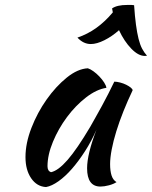

<svg xmlns="http://www.w3.org/2000/svg" viewBox="-20 -734 614 776"><path d="M442 -404Q452 -404 465.5 -400.5Q479 -397 490 -391.5Q501 -386 508.5 -380Q516 -374 516 -369Q496 -327 479 -284.5Q462 -242 450 -203Q438 -164 431.5 -130Q425 -96 425 -71Q425 -43 431 -24.5Q437 -6 451 2Q439 10 420 15Q401 20 386 20Q332 20 332 -54Q332 -111 370 -210Q350 -164 324 -123.5Q298 -83 271 -52Q244 -21 216.5 -1.5Q189 18 166 22Q129 20 106 -13.5Q83 -47 83 -99Q83 -155 107 -217Q131 -279 168.5 -332Q206 -385 250 -420.5Q294 -456 335 -458Q345 -455 357.5 -446Q370 -437 381.5 -425Q393 -413 401 -400.5Q409 -388 410 -379Q370 -373 327.5 -340Q285 -307 250.5 -260.5Q216 -214 194 -161Q172 -108 172 -62Q172 -43 186 -38Q215 -44 253 -87.5Q291 -131 345 -222Q355 -240 367.5 -262Q380 -284 393 -308Q406 -332 418.5 -356.5Q431 -381 442 -404ZM522 -713Q525 -668 529.5 -634.5Q534 -601 540 -577Q546 -553 554.5 -537Q563 -521 574 -509Q572 -508 565 -508Q539 -508 510.5 -537.5Q482 -567 461 -612Q433 -587 402 -571.5Q371 -556 347 -556Q317 -556 293 -582Q334 -596 369 -621Q404 -646 436 -684L433 -700Q453 -714 494 -714Q506 -714 511.5 -714Q517 -714 522 -713Z"/></svg>

Font: Kaushan Script
Style: Regular
Weight: 400
Designer: Pablo Impallari
Foundry: Pablo Impallari
Version: Version 1.002